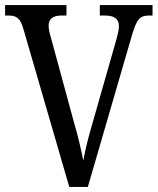

<svg xmlns="http://www.w3.org/2000/svg" viewBox="-20 -734 619 754"><path d="M72 -620 252 0H325L498 -595C517 -660 530 -673 565 -673H579V-714H372V-673H392C429 -673 447 -660 447 -631C447 -616 442 -597 437 -579L346 -260C327 -196 316 -151 307 -103C298 -150 287 -197 269 -259L180 -586C175 -603 171 -619 171 -633C171 -659 187 -673 221 -673H241V-714H0V-673H13C46 -673 60 -662 72 -620Z"/></svg>

Font: Noto Serif Bengali Condensed
Style: Regular
Weight: 400
Width: 3
Designer: Juan Bruce, Universal Thirst, Indian Type Foundry and the Monotype Design Team.
Foundry: Monotype Imaging Inc.
Version: Version 2.003